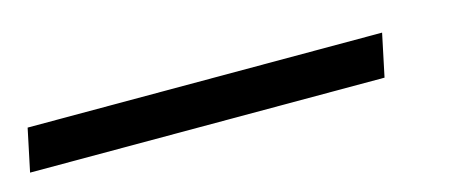

<svg xmlns="http://www.w3.org/2000/svg" viewBox="-106 -15 601 248"><g transform="rotate(-15 194.0 108.5)"><path d="M-84 137 -72 80H402L390 137Z"/></g></svg>

Font: Red Hat Display VF
Style: Italic
Weight: 300
Italic angle: -12°
Designer: Pentagram, MCKL
Foundry: Pentagram, MCKL
Version: Version 1.010